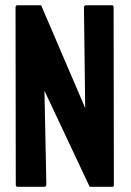

<svg xmlns="http://www.w3.org/2000/svg" viewBox="-20 -716 504 736"><path d="M148.4 0H48.3Q40.5 0 40.5 -6.8L39.6 -688Q39.6 -695.8 47.4 -695.8H137.7L306.6 -301.8L301.8 -688Q301.8 -695.8 310.5 -695.8H409.7Q415.5 -695.8 415.5 -688L416.5 -5.9Q416.5 0 411.6 0H323.7L150.4 -368.2L157.7 -7.8Q157.7 0 148.4 0Z"/></svg>

Font: Bayon
Style: Regular
Weight: 400
Designer: Danh Hong
Version: Version 8.001; ttfautohint (v1.8.3)